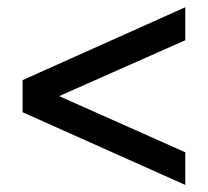

<svg xmlns="http://www.w3.org/2000/svg" viewBox="-20 -560 589 544"><path d="M505 -36 44 -242V-333L505 -539.5V-446L80.5 -258V-317.5L505 -128.5Z"/></svg>

Font: Nunito Sans 12pt ExtraLight SemiCondensed
Style: Regular
Weight: 200
Width: 4
Version: Version 3.101;gftools[0.9.27]